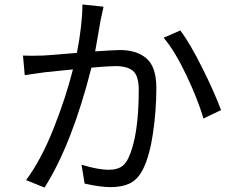

<svg xmlns="http://www.w3.org/2000/svg" viewBox="-20 -807 1040 852"><path d="M345.7 -787.1 439.5 -777.3Q432.6 -746.1 426.8 -718.8Q408.2 -609.4 402.3 -579.1Q494.1 -585 512.7 -585Q586.9 -585 630.4 -547.4Q673.8 -509.8 673.8 -417Q673.8 -318.4 659.2 -217.8Q644.5 -117.2 616.2 -59.6Q593.8 -12.7 558.6 5.4Q523.4 23.4 470.7 23.4Q426.8 23.4 355.5 7.8L341.8 -76.2Q414.1 -53.7 462.9 -53.7Q493.2 -53.7 514.2 -64.5Q535.2 -75.2 549.8 -105.5Q595.7 -204.1 595.7 -408.2Q595.7 -470.7 570.3 -492.2Q544.9 -513.7 492.2 -513.7Q460.9 -513.7 385.7 -506.8Q299.8 -168 177.7 25.4L95.7 -7.8Q163.1 -98.6 217.8 -236.8Q272.5 -375 303.7 -499Q223.6 -491.2 178.7 -486.3Q158.2 -483.4 89.8 -473.6L82 -560.5Q111.3 -558.6 169.9 -560.5Q182.6 -560.5 321.3 -572.3Q345.7 -699.2 345.7 -787.1ZM706.1 -639.6 780.3 -671.9Q822.3 -616.2 877 -506.8Q931.6 -397.5 960.9 -318.4L882.8 -281.2Q858.4 -365.2 807.1 -473.1Q755.9 -581.1 706.1 -639.6Z"/></svg>

Font: Gen Shin Gothic Monospace Regular
Style: Regular
Weight: 400
Designer: [Source Han Sans]
Ryoko NISHIZUKA  (kana & ideographs); Paul D. Hunt (Latin, Greek & Cyrillic); Wenlong ZHANG  (bopomofo
Version: Version 1.002.20150607